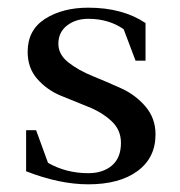

<svg xmlns="http://www.w3.org/2000/svg" viewBox="-20 -472 470 500"><path d="M48 -26V-133H74L105 -48Q152 -21 210 -21Q248 -21 271.5 -41Q295 -61 295 -100Q295 -134 270 -157Q245 -180 209.5 -194Q174 -208 138 -223Q102 -238 77 -266.5Q52 -295 52 -337Q52 -394 97.5 -423Q143 -452 210 -452Q299 -452 359 -412V-314H333L302 -396Q263 -423 210 -423Q177 -423 154.5 -405.5Q132 -388 132 -358Q132 -330 158 -309.5Q184 -289 221 -274Q258 -259 295.5 -242Q333 -225 359 -194.5Q385 -164 385 -122Q385 -61 338 -26.5Q291 8 210 8Q135 8 48 -26Z"/></svg>

Font: Dihjauti
Style: Bold
Weight: 700
Designer: T. Christopher White
Version: Version 3.0.0